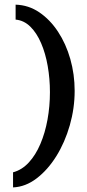

<svg xmlns="http://www.w3.org/2000/svg" viewBox="-20 -685 373 824"><path d="M36 119.3V54.5Q74.2 44.3 103.7 12.2Q133.2 -19.8 153.3 -67.2Q173.5 -114.5 183.9 -171.8Q194.3 -229.1 194.3 -289.5Q194.3 -347 184.8 -401.4Q175.4 -455.7 156.5 -499.6Q137.7 -543.5 110.2 -570.6Q82.8 -597.6 47 -600.9V-665Q102.7 -663.4 148.8 -632Q194.9 -600.7 229 -548.9Q263.2 -497 281.8 -431.5Q300.4 -366 300.4 -295.3Q300.4 -220.3 279.5 -147.1Q258.5 -73.9 221.8 -14.9Q185 44.1 137.2 80.6Q89.5 117 36 119.3Z"/></svg>

Font: Alumni Sans SC Thin
Style: Regular
Weight: 100
Designer: Robert E. Leuschke
Foundry: Robert E. Leuschke
Version: Version 1.018